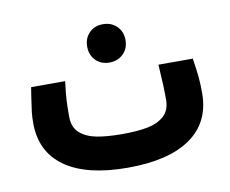

<svg xmlns="http://www.w3.org/2000/svg" viewBox="-58 -546 716 597"><g transform="rotate(-10 300.0 -247.5)"><path d="M34.5 -208.5Q34.5 -228 36.2 -243Q38 -258 42.5 -288L47.5 -320H155Q150 -280.5 149 -259.8Q148 -239 148 -209Q148 -175.5 168.2 -157.5Q188.5 -139.5 221.5 -133.2Q254.5 -127 301.5 -127Q348.5 -127 381.2 -133.2Q414 -139.5 434 -157.5Q454 -175.5 454 -209Q454 -234.5 453 -257.8Q452 -281 449.5 -320H558Q564 -281 566 -258.8Q568 -236.5 568 -208.5Q567.5 -117 498.8 -69Q430 -21 300.5 -21Q171.5 -21 103 -69.2Q34.5 -117.5 34.5 -208.5ZM241 -413.5Q241 -440 257.8 -457Q274.5 -474 301 -474Q327.5 -474 344.8 -457Q362 -440 362 -413.5Q362 -387 344.8 -370Q327.5 -353 301 -353Q274.5 -353 257.8 -370Q241 -387 241 -413.5Z"/></g></svg>

Font: JuliaMono
Style: Bold
Weight: 700
Monospace: yes
Designer: cormullion
Foundry: corm
Version: Version 0.055; ttfautohint (v1.8.4)